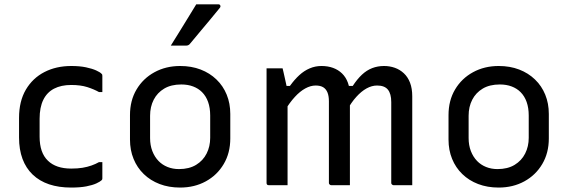

<svg xmlns="http://www.w3.org/2000/svg" viewBox="-20 -843 2590 874"><path d="M304.6 -542.6Q342.8 -542.6 371.4 -536.6Q400 -530.5 417.8 -522.4Q435.6 -514.3 441.7 -507.7Q444.9 -504.9 445.4 -502.7Q445.9 -500.5 445.9 -496.8Q445.9 -478.8 445.9 -460.4Q445.9 -441.9 445.9 -423.9H430.6Q407.9 -436.7 377.4 -446.5Q346.9 -456.2 304.2 -456.2Q258.3 -456.2 226 -439.4Q193.7 -422.5 177 -388.4Q160.3 -354.2 160.3 -302.5V-220.8Q160.3 -184.5 169.7 -157Q179.2 -129.6 198.1 -111.5Q216.4 -93.6 243 -84.6Q269.5 -75.6 304.2 -75.6Q333.4 -75.6 355.8 -79.3Q378.3 -83.1 396.7 -89.7Q415.1 -96.2 430.6 -105H445.9Q445.9 -86.4 445.9 -67.9Q445.9 -49.5 445.9 -30.9Q445.9 -28.9 445.4 -26.9Q444.9 -24.9 442.9 -22.9Q436.1 -16.2 418.6 -8.1Q401.1 -0.1 372.9 5.4Q344.6 10.8 304.1 10.8Q247.6 10.8 203.7 -3.9Q159.8 -18.7 129 -48Q98.2 -77.4 82.4 -119.9Q66.7 -162.4 66.7 -216.9V-306.3Q66.7 -382.2 97.7 -434.9Q128.8 -487.6 182.4 -515.1Q236 -542.6 304.6 -542.6Z M800 -542.6Q851.5 -542.6 893.3 -526.5Q935.1 -510.4 965.4 -481.1Q995.8 -451.9 1012 -412Q1028.3 -372.2 1028.3 -324.3V-212.8Q1028.3 -146.7 998.4 -96.3Q968.6 -45.8 916.9 -17.5Q865.2 10.8 800 10.8Q748.5 10.8 706.5 -5.3Q664.5 -21.4 634.4 -50.7Q604.2 -79.9 588 -119.8Q571.7 -159.6 571.7 -207.5V-319Q571.7 -385.7 601.6 -435.8Q631.4 -486 683.3 -514.3Q735.2 -542.6 800 -542.6ZM805.3 -458.5Q759.1 -458.5 727.6 -439.8Q696.2 -421.1 679.7 -389.1Q663.2 -357.1 663.2 -316.1V-214.5Q663.2 -182.1 673.4 -155.4Q683.7 -128.7 701.9 -110Q718.6 -92.7 742.4 -83Q766.3 -73.3 794.7 -73.3Q840.9 -73.3 872.7 -92.6Q904.4 -111.9 920.6 -144.2Q936.8 -176.4 936.8 -215.7V-317.3Q936.8 -352.1 927.3 -378.8Q917.8 -405.6 899.5 -423.8Q882.8 -440.5 859 -449.5Q835.1 -458.5 805.3 -458.5ZM873.4 -823.4Q902.9 -823.4 924.6 -823.4Q946.4 -823.4 973.7 -823.4Q980.8 -823.4 982.9 -817.8Q985.1 -812.2 980.1 -806.6Q956.2 -777.5 935.9 -752.8Q915.5 -728.2 894.1 -702.9Q872.8 -677.6 844.5 -643.4Q842.5 -640.4 838 -637.9Q833.5 -635.4 827.5 -635.4Q808.4 -635.4 791.6 -635.4Q774.8 -635.4 757.5 -635.4Q776.7 -665.8 795.9 -697.1Q815.2 -728.4 834.7 -760.2Q854.3 -792 873.4 -823.4Z M1856.6 0Q1844.8 0 1829.2 0Q1813.5 0 1798.5 0Q1783.5 0 1772 0Q1769 0 1766.5 -1.5Q1764 -3 1762.5 -5Q1761 -7 1761 -11Q1761 -50.5 1761 -90.2Q1761 -129.9 1761 -168.4Q1761 -206.8 1761 -243.5Q1761 -280.1 1761 -314.1Q1761 -348.1 1761 -378.2Q1761 -416.3 1745.7 -435Q1730.5 -453.7 1696.5 -453.7Q1672.5 -453.7 1648.6 -440.5Q1624.7 -427.3 1601.8 -401.9Q1578.9 -376.6 1558.3 -339L1547 -451.7H1585.6Q1606.1 -483.1 1627.6 -503.1Q1649.1 -523.2 1674.2 -532.9Q1699.3 -542.6 1728.3 -542.6Q1754.1 -542.6 1777.3 -534.4Q1800.4 -526.2 1818.5 -509.3Q1836.6 -492.4 1846.6 -466.3Q1856.6 -440.2 1856.6 -404.6Q1856.6 -376.2 1856.6 -341.4Q1856.6 -306.6 1856.6 -266.7Q1856.6 -226.9 1856.6 -184.6Q1856.6 -142.2 1856.6 -99.4Q1856.6 -74.4 1856.6 -49.7Q1856.6 -25 1856.6 0ZM1572.8 0Q1562.3 0 1546 0Q1529.8 0 1514.1 0Q1498.5 0 1488.2 0Q1485.2 0 1482.7 -1.5Q1480.2 -3 1478.7 -5Q1477.2 -7 1477.2 -11Q1477.2 -51.1 1477.2 -90.8Q1477.2 -130.5 1477.2 -169Q1477.2 -207.4 1477.2 -244.3Q1477.2 -281.3 1477.2 -315.9Q1477.2 -350.5 1477.2 -381.7Q1477.2 -405.7 1470.8 -421.8Q1464.3 -437.8 1451.3 -445.8Q1438.3 -453.7 1416.8 -453.7Q1394 -453.7 1369.8 -440.5Q1345.5 -427.3 1321.8 -401.4Q1298.1 -375.6 1275 -337L1263 -451.7H1299.6Q1320.1 -480.3 1342.3 -500.7Q1364.5 -521.1 1389.9 -531.8Q1415.2 -542.6 1443.4 -542.6Q1472.3 -542.6 1496.1 -534Q1519.9 -525.3 1537 -508.6Q1554.2 -492 1563.5 -467Q1572.8 -442 1572.8 -408.7Q1572.8 -378.1 1572.8 -336.5Q1572.8 -294.9 1572.8 -243.3Q1572.8 -191.6 1572.8 -130.6Q1572.8 -69.5 1572.8 0ZM1289 0Q1279.9 0 1268.9 0Q1257.9 0 1246.7 0Q1235.6 0 1224.6 0Q1213.6 0 1204.4 0Q1201.4 0 1199.4 -0.5Q1197.4 -1 1195.9 -2.5Q1194.4 -4 1193.9 -6Q1193.4 -8 1193.4 -11Q1193.4 -81.2 1193.4 -151.3Q1193.4 -221.3 1193.4 -291.6Q1193.4 -362 1193.4 -431.8Q1193.4 -463.2 1193.4 -488.8Q1193.4 -514.4 1193.4 -531.8Q1201.3 -531.8 1210.7 -531.8Q1220 -531.8 1229.9 -531.8Q1239.8 -531.8 1249.2 -531.8Q1258.5 -531.8 1266.4 -531.8Q1266.4 -531.8 1270.1 -516.5Q1273.7 -501.2 1278 -481.3Q1282.3 -461.4 1285.7 -445.9Q1289 -430.3 1289 -430.3Q1289 -371.2 1289 -301.2Q1289 -231.2 1289 -155.3Q1289 -79.4 1289 0Z M2250 -542.6Q2301.5 -542.6 2343.3 -526.5Q2385.1 -510.4 2415.4 -481.1Q2445.8 -451.9 2462 -412Q2478.3 -372.2 2478.3 -324.3V-212.8Q2478.3 -146.7 2448.4 -96.3Q2418.6 -45.8 2366.9 -17.5Q2315.2 10.8 2250 10.8Q2198.5 10.8 2156.5 -5.3Q2114.5 -21.4 2084.4 -50.7Q2054.2 -79.9 2038 -119.8Q2021.7 -159.6 2021.7 -207.5V-319Q2021.7 -385.7 2051.6 -435.8Q2081.4 -486 2133.3 -514.3Q2185.2 -542.6 2250 -542.6ZM2255.3 -458.5Q2209.1 -458.5 2177.6 -439.8Q2146.2 -421.1 2129.7 -389.1Q2113.2 -357.1 2113.2 -316.1V-214.5Q2113.2 -182.1 2123.4 -155.4Q2133.7 -128.7 2151.9 -110Q2168.6 -92.7 2192.4 -83Q2216.3 -73.3 2244.7 -73.3Q2290.9 -73.3 2322.7 -92.6Q2354.4 -111.9 2370.6 -144.2Q2386.8 -176.4 2386.8 -215.7V-317.3Q2386.8 -352.1 2377.3 -378.8Q2367.8 -405.6 2349.5 -423.8Q2332.8 -440.5 2309 -449.5Q2285.1 -458.5 2255.3 -458.5Z"/></svg>

Font: Recursive Sans Linear Light
Style: Regular
Weight: 300
Version: Version 1.085